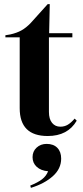

<svg xmlns="http://www.w3.org/2000/svg" viewBox="-20 -641 401 926"><path d="M350 -59Q307 15 210 15Q75 15 75 -119V-215V-461H6V-471L30 -475Q61 -482 83.5 -494.5Q106 -507 128 -530L210 -621H220L217 -481H329V-461H216V-101Q216 -67 231 -48.5Q246 -30 271 -30Q291 -30 307 -39.5Q323 -49 340 -69ZM275 124Q275 173 234.5 209Q194 245 129 265L126 254Q163 239 183 223.5Q203 208 212 185Q177 182 157 163.5Q137 145 137 117Q137 89 156.5 71Q176 53 205 53Q238 53 256.5 72Q275 91 275 124Z"/></svg>

Font: DeepMind Serif Display
Style: Regular
Weight: 800
Designer: Frank Grießhammer / Modifications: Colophon Foundry
Foundry: Colophon Foundry
Version: Version 5.002